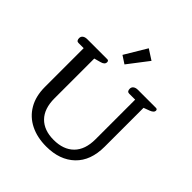

<svg xmlns="http://www.w3.org/2000/svg" viewBox="-251 -1113 1295 1295"><g transform="rotate(45 396.5 -466.0)"><path d="M494 -898 382 -752 327 -788 421 -945ZM110 -265V-635H60Q50 -635 45 -642Q40 -649 40 -661Q40 -677 52 -686Q64 -695 85 -695H275Q289 -695 289 -680Q289 -657 257 -649L210 -636V-257Q210 -158 261 -106Q312 -54 404 -54Q497 -54 549 -106Q601 -158 601 -257V-635H543Q533 -635 528 -642Q523 -649 523 -661Q523 -677 535 -686Q547 -695 568 -695H739Q753 -695 753 -681Q753 -664 723 -652L680 -636V-265Q680 -132 604.5 -59.5Q529 13 400 13Q314 13 248.5 -19.5Q183 -52 146.5 -114.5Q110 -177 110 -265Z"/></g></svg>

Font: Maitree Medium
Style: Regular
Weight: 500
Designer: CadsonDemak Team
Foundry: CadsonDemak
Version: Version 1.010